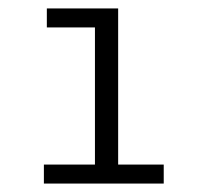

<svg xmlns="http://www.w3.org/2000/svg" viewBox="-20 -762 470 455"><path d="M260 -372V-742H91V-697H205V-372H84V-327H368V-372Z"/></svg>

Font: Talent
Style: Regular
Weight: 400
Designer: Mike Powis
Version: Version 1.001;hotconv 1.0.109;makeotfexe 2.5.65596